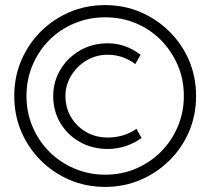

<svg xmlns="http://www.w3.org/2000/svg" viewBox="-20 -727 826 754"><path d="M393 7Q318 7 253.5 -20.5Q189 -48 140 -97Q91 -146 63.5 -210.5Q36 -275 36 -350Q36 -425 63.5 -489.5Q91 -554 140 -603Q189 -652 253.5 -679.5Q318 -707 393 -707Q467 -707 531.5 -679.5Q596 -652 645.5 -603Q695 -554 722.5 -489.5Q750 -425 750 -350Q750 -275 722.5 -210.5Q695 -146 645.5 -97Q596 -48 531.5 -20.5Q467 7 393 7ZM393 -41Q458 -41 514 -65Q570 -89 612 -131Q654 -173 678 -229.5Q702 -286 702 -350Q702 -415 678 -471Q654 -527 612 -569.5Q570 -612 514 -635.5Q458 -659 393 -659Q329 -659 272.5 -635.5Q216 -612 174 -570Q132 -528 108 -471.5Q84 -415 84 -350Q84 -285 108 -229Q132 -173 174 -131Q216 -89 272.5 -65Q329 -41 393 -41ZM403 -142Q343 -142 294.5 -169Q246 -196 217.5 -243Q189 -290 189 -350Q189 -407 217.5 -454Q246 -501 294.5 -529Q343 -557 403 -557Q473 -557 532 -512L511 -475Q495 -489 466 -500.5Q437 -512 403 -512Q357 -512 319.5 -489.5Q282 -467 259.5 -430Q237 -393 237 -350Q237 -304 259 -267Q281 -230 318.5 -208.5Q356 -187 403 -187Q467 -187 516 -221L536 -185Q475 -142 403 -142Z"/></svg>

Font: Lexend Deca ExtraLight
Style: Regular
Weight: 200
Designer: Bonnie Shaver-Troup, Thomas Jockin
Foundry: Lexend
Version: Version 1.008; ttfautohint (v1.8.4.7-5d5b)